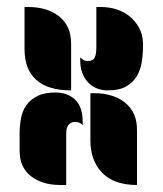

<svg xmlns="http://www.w3.org/2000/svg" viewBox="-20 -528 464 548"><path d="M50 -508H61Q115 -508 149 -481Q183 -454 183 -403V-270Q117 -270 83.5 -300Q50 -330 50 -387ZM255 -508H268Q292 -508 313.5 -501Q335 -494 351 -480.5Q367 -467 377 -448.5Q387 -430 388 -407V-395Q388 -372 384.5 -350Q381 -328 370 -310Q359 -292 339.5 -281Q320 -270 288 -270Q252 -270 230.5 -294Q209 -318 209 -355V-364Q215 -359 218.5 -356.5Q222 -354 231 -354Q246 -354 250.5 -364Q255 -374 255 -394ZM238 -262H249Q303 -262 337 -235Q371 -208 371 -157V0Q305 0 271.5 -35Q238 -70 238 -127ZM169 0H152Q101 0 68.5 -25Q36 -50 36 -98V-147Q36 -169 40 -190.5Q44 -212 55.5 -228Q67 -244 87 -254Q107 -264 139 -264Q172 -264 194 -244Q216 -224 216 -179V-170Q214 -174 208 -177Q202 -180 196 -180Q186 -180 180.5 -176Q175 -172 172.5 -166.5Q170 -161 169.5 -155.5Q169 -150 169 -146Z"/></svg>

Font: Kenia
Style: Regular
Weight: 400
Designer: Julia Petretta
Foundry: Julia Petretta
Version: Version 1.001